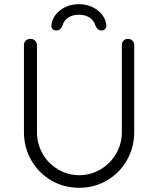

<svg xmlns="http://www.w3.org/2000/svg" viewBox="-20 -885 753 914"><path d="M619 -670V-256Q619 -183 584 -122Q549 -61 489 -26Q429 9 357 9Q284 9 224 -26Q164 -61 129 -122Q94 -183 94 -256V-670Q94 -683 102.5 -691.5Q111 -700 126 -700Q138 -700 147 -691.5Q156 -683 156 -670V-256Q156 -200 183 -153Q210 -106 256.5 -78.5Q303 -51 357 -51Q412 -51 458.5 -78.5Q505 -106 532.5 -153Q560 -200 560 -256V-670Q560 -683 568 -691.5Q576 -700 589 -700Q602 -700 610.5 -691.5Q619 -683 619 -670ZM486 -767Q488 -756 481.5 -748Q475 -740 464 -740Q453 -740 446 -746Q439 -752 434 -764Q427 -788 406 -801.5Q385 -815 356 -815Q326 -815 305 -801.5Q284 -788 278 -764Q273 -752 266 -746Q259 -740 247 -740Q236 -740 229.5 -747.5Q223 -755 225 -766Q230 -808 267 -836.5Q304 -865 356 -865Q407 -865 444 -836.5Q481 -808 486 -767Z"/></svg>

Font: Quicksand
Style: Regular
Weight: 400
Designer: Andrew Paglinawan
Foundry: Andrew Paglinawan
Version: Version 3.000